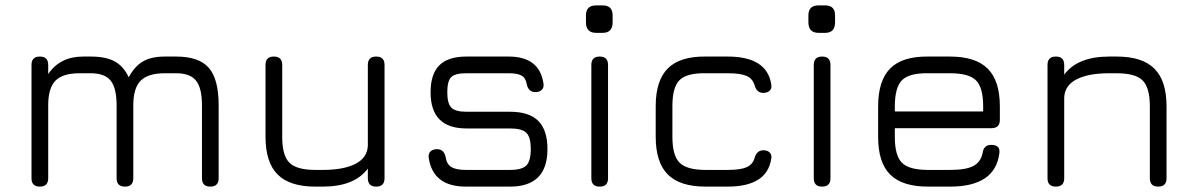

<svg xmlns="http://www.w3.org/2000/svg" viewBox="-20 -693 4439 713"><path d="M159 -31Q159 0 128 0Q97 0 97 -31V-452Q97 -483 128 -483Q159 -483 159 -452V-418Q203 -483 289 -483H317Q373 -483 406 -465Q439 -447 458 -406Q480 -447 511 -465Q542 -483 592 -483H634Q719 -483 755.5 -441Q792 -399 792 -302V-31Q792 0 761 0Q730 0 730 -31V-302Q730 -366 708 -393.5Q686 -421 634 -421H592Q530 -421 502.5 -393.5Q475 -366 475 -302V-31Q475 0 444 0Q413 0 413 -31V-302Q413 -366 391 -393.5Q369 -421 317 -421H276Q213 -421 186 -393.5Q159 -366 159 -302Z M966 -452Q966 -483 997 -483Q1028 -483 1028 -452V-185Q1028 -115 1055 -88.5Q1082 -62 1151 -62H1179Q1256 -62 1300 -84.5Q1344 -107 1346 -152V-452Q1346 -483 1377 -483Q1408 -483 1408 -452V-31Q1408 0 1377 0Q1346 0 1346 -31V-67Q1296 0 1179 0H1151Q1056 0 1011 -45Q966 -90 966 -185Z M1710 0Q1588 0 1572 -107Q1570 -122 1578.5 -130.5Q1587 -139 1603 -139Q1629 -139 1635 -109Q1639 -83 1656.5 -72.5Q1674 -62 1710 -62H1874Q1918 -62 1934.5 -78.5Q1951 -95 1951 -139Q1951 -184 1934.5 -200Q1918 -216 1874 -216H1712Q1579 -216 1579 -350Q1579 -418 1611.5 -450.5Q1644 -483 1712 -483H1869Q1983 -483 1998 -384Q2001 -369 1992.5 -360Q1984 -351 1968 -351Q1942 -351 1936 -381Q1932 -404 1916.5 -412.5Q1901 -421 1869 -421H1712Q1670 -421 1655.5 -406.5Q1641 -392 1641 -350Q1641 -309 1656 -293.5Q1671 -278 1712 -278H1874Q1945 -278 1979 -244Q2013 -210 2013 -139Q2013 0 1874 0Z M2194 -571Q2156 -571 2156 -610V-636Q2156 -673 2194 -673H2218Q2255 -673 2255 -636V-610Q2255 -571 2218 -571ZM2176 -31V-452Q2176 -483 2207 -483Q2238 -483 2238 -452V-31Q2238 0 2207 0Q2176 0 2176 -31Z M2600 0Q2505 0 2460 -45Q2415 -90 2415 -185V-299Q2415 -394 2460 -439Q2505 -484 2600 -483H2682Q2828 -483 2844 -380Q2847 -365 2838.5 -356.5Q2830 -348 2814 -348Q2790 -348 2782 -377Q2775 -401 2752.5 -411Q2730 -421 2682 -421H2600Q2530 -422 2503.5 -395.5Q2477 -369 2477 -299V-185Q2477 -115 2504 -88.5Q2531 -62 2600 -62H2682Q2730 -62 2752.5 -72Q2775 -82 2782 -106Q2790 -135 2815 -135Q2830 -135 2838.5 -126.5Q2847 -118 2844 -103Q2828 0 2682 0Z M3020 -571Q2982 -571 2982 -610V-636Q2982 -673 3020 -673H3044Q3081 -673 3081 -636V-610Q3081 -571 3044 -571ZM3002 -31V-452Q3002 -483 3033 -483Q3064 -483 3064 -452V-31Q3064 0 3033 0Q3002 0 3002 -31Z M3426 0Q3331 0 3286 -44.5Q3241 -89 3241 -184V-298Q3241 -394 3286 -439Q3331 -484 3426 -483H3508Q3603 -483 3648 -438Q3693 -393 3693 -298V-248Q3693 -217 3662 -217H3303V-184Q3303 -115 3329.5 -88.5Q3356 -62 3426 -62H3508Q3567 -62 3594.5 -76.5Q3622 -91 3629 -125Q3633 -155 3661 -155Q3696 -155 3691 -123Q3675 0 3508 0ZM3426 -421Q3356 -422 3329.5 -395Q3303 -368 3303 -298V-279H3631V-298Q3631 -368 3604.5 -394.5Q3578 -421 3508 -421Z M3932 -31Q3932 0 3901 0Q3870 0 3870 -31V-452Q3870 -483 3901 -483Q3932 -483 3932 -452V-416Q3982 -483 4099 -483H4127Q4222 -483 4267 -438Q4312 -393 4312 -298V-31Q4312 0 4281 0Q4250 0 4250 -31V-298Q4250 -368 4223 -394.5Q4196 -421 4127 -421H4099Q4022 -421 3978 -398.5Q3934 -376 3932 -331Z"/></svg>

Font: Jura Medium
Style: Regular
Weight: 500
Designer: Daniel Johnson, Alexei Vanyashin
Foundry: Daniel Johnson
Version: Version 5.103